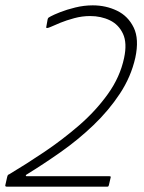

<svg xmlns="http://www.w3.org/2000/svg" viewBox="-34 -698 538 718"><path d="M-9 0Q-12 0 -13.5 -1.5Q-15 -3 -14 -6L-7 -37Q-6 -40 -5 -42.5Q-4 -45 0 -46Q62 -83 130.5 -129Q199 -175 261.5 -229Q324 -283 369.5 -346.5Q415 -410 430 -481Q442 -537 426 -571.5Q410 -606 377 -622Q344 -638 303 -638Q273 -638 243.5 -630Q214 -622 192 -613Q170 -604 157 -598Q137 -589 139 -597L144 -625Q145 -630 147.5 -632Q150 -634 156 -637Q167 -643 191 -652.5Q215 -662 247.5 -670Q280 -678 313 -678Q362 -678 403.5 -658Q445 -638 466 -595Q487 -552 472 -482Q456 -411 414.5 -348Q373 -285 315.5 -230Q258 -175 192.5 -129Q127 -83 65 -45Q62 -43 62.5 -41Q63 -39 66 -39H375Q381 -39 380 -35L373 -5Q372 -2 371 -1Q370 0 367 0Z"/></svg>

Font: Glory ExtraLight
Style: Italic
Weight: 250
Italic angle: -12°
Version: Version 1.011